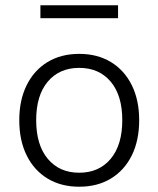

<svg xmlns="http://www.w3.org/2000/svg" viewBox="-20 -699 600 727"><path d="M280 8Q211 8 160 -23Q109 -54 81 -110.5Q53 -167 53 -244Q53 -320 81 -376.5Q109 -433 160 -464Q211 -495 280 -495Q349 -495 400 -464Q451 -433 479 -376.5Q507 -320 507 -244Q507 -167 479 -110.5Q451 -54 400 -23Q349 8 280 8ZM280 -45Q355 -45 399 -97.5Q443 -150 443 -244Q443 -338 399 -390Q355 -442 280 -442Q205 -442 161 -390Q117 -338 117 -244Q117 -150 161 -97.5Q205 -45 280 -45ZM133 -630V-679H427V-630Z"/></svg>

Font: Nunito Sans 11pt Light
Style: Regular
Weight: 300
Version: Version 3.101;gftools[0.9.27]